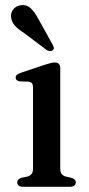

<svg xmlns="http://www.w3.org/2000/svg" viewBox="-20 -716 342 736"><path d="M211 -455V-69.5Q211 -56 216.2 -49.2Q221.5 -42.5 231 -39.5L253 -34.5Q261.5 -32 266 -27.8Q270.5 -23.5 270.5 -16.5Q270.5 -9 264.5 -4.5Q258.5 0 248 0H68Q57.5 0 51.8 -4.5Q46 -9 46 -16.5Q46 -23 50.2 -27.5Q54.5 -32 62.5 -34.5L86.5 -39.5Q96 -43 101.2 -49.5Q106.5 -56 106.5 -69.5V-380.5Q106.5 -392 102.5 -396.8Q98.5 -401.5 90 -403L56 -404Q48 -405.5 44 -409Q40 -412.5 40 -418.5Q40 -425 44.8 -429.2Q49.5 -433.5 60 -437L151 -467.5Q165 -472 173.8 -474.2Q182.5 -476.5 190.5 -476.5Q200 -476.5 205.5 -471Q211 -465.5 211 -455ZM129 -640 182 -544.5Q185 -539 186.2 -533.5Q187.5 -528 182.5 -524Q178.5 -520 172.2 -520.2Q166 -520.5 160 -523.5L71.5 -590Q50 -603.5 37.5 -617.2Q25 -631 22.5 -649Q20 -665 30.2 -679.2Q40.5 -693.5 60.5 -696Q83.5 -699 99 -683.2Q114.5 -667.5 129 -640Z"/></svg>

Font: Fraunces 10pt
Style: Regular
Weight: 400
Version: Version 1.000;[b76b70a41]